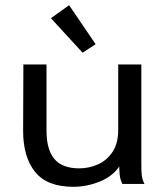

<svg xmlns="http://www.w3.org/2000/svg" viewBox="-20 -708 640 739"><path d="M262 11Q161 11 115 -46.5Q69 -104 69 -204L70 -460H159V-205Q159 -132 189.5 -96Q220 -60 285 -60Q323 -60 357.5 -75.5Q392 -91 413.5 -124Q435 -157 435 -207V-460H524V-72Q524 -53 525.5 -35.5Q527 -18 536 0H451Q443 -16 441 -33Q439 -50 439 -67Q413 -29 363.5 -9Q314 11 262 11ZM298 -505 176 -638 246 -688 348 -538Z"/></svg>

Font: Inconsolata Expanded Medium
Style: Regular
Weight: 500
Width: 7
Monospace: yes
Designer: Raph Levien, Cyreal, Brenton Simpson
Foundry: Raph Levien, Cyreal, Google
Version: Version 3.001; ttfautohint (v1.8.2.53-6de2)